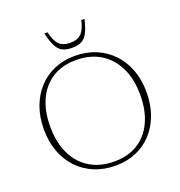

<svg xmlns="http://www.w3.org/2000/svg" viewBox="-155 -1011 1077 1151"><g transform="rotate(-20 383.5 -435.5)"><path d="M378.5 -692.5Q453 -692.5 513.8 -667.2Q574.5 -642 618.8 -595.2Q663 -548.5 687 -484Q711 -419.5 711 -341.5Q711 -262.5 687.5 -198Q664 -133.5 621 -86.8Q578 -40 518.8 -15Q459.5 10 388.5 10Q314.5 10 253.5 -15.2Q192.5 -40.5 148.2 -87Q104 -133.5 80 -198Q56 -262.5 56 -341Q56 -419.5 79.8 -484Q103.5 -548.5 146.5 -595.2Q189.5 -642 248.8 -667.2Q308 -692.5 378.5 -692.5ZM387.5 -16Q478.5 -16 541.5 -56.5Q604.5 -97 637.2 -169.5Q670 -242 670 -337.5Q670 -441.5 633.5 -515Q597 -588.5 531.8 -627.5Q466.5 -666.5 379.5 -666.5Q289 -666.5 226 -626Q163 -585.5 130.2 -513.2Q97.5 -441 97.5 -345Q97.5 -241 133.8 -167.2Q170 -93.5 235.5 -54.8Q301 -16 387.5 -16ZM383.5 -775Q429.5 -775 453.5 -798.8Q477.5 -822.5 491.5 -881H511.5Q499 -826 483 -796Q467 -766 443.2 -754.5Q419.5 -743 383.5 -743Q347.5 -743 323.8 -754.5Q300 -766 284.2 -796Q268.5 -826 255.5 -881H275.5Q289.5 -822.5 313.5 -798.8Q337.5 -775 383.5 -775Z"/></g></svg>

Font: Newsreader ExtraLight
Style: Regular
Weight: 250
Designer: Hugues Gentile
Foundry: Production Type
Version: Version 1.003